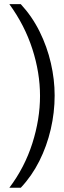

<svg xmlns="http://www.w3.org/2000/svg" viewBox="-20 -717 303 911"><path d="M78.6 173.8H24.4Q97.2 77.1 133.5 -37.1Q169.9 -151.4 169.9 -261.7Q169.9 -372.1 133.5 -484.6Q97.2 -597.2 24.4 -697.3H78.6Q132.3 -639.2 168 -567.1Q203.6 -495.1 221.4 -417.5Q239.3 -339.8 239.3 -264.2Q239.3 -183.1 220.7 -103.3Q202.1 -23.4 166.5 47.4Q130.9 118.2 78.6 173.8Z"/></svg>

Font: Agdasima
Style: Regular
Weight: 400
Width: 3
Designer: The DocRepair Project, Patric King
Foundry: Google
Version: Version 2.002